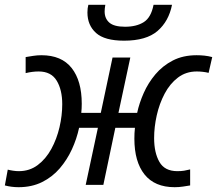

<svg xmlns="http://www.w3.org/2000/svg" viewBox="-36 -777 912 807"><path d="M42 9.8Q12.2 9.8 -15.6 2.4L-3.4 -64Q5.9 -61.5 18.6 -59.6Q31.2 -57.6 43 -57.6Q88.4 -57.6 122.6 -83.3Q156.7 -108.9 179.7 -150.9Q202.6 -192.9 214.1 -242.2Q225.6 -291.5 225.6 -338.9Q225.6 -399.9 202.1 -438.2Q178.7 -476.6 126.5 -476.6Q100.1 -476.6 71.8 -469.7V-537.1Q85.9 -539.6 103.3 -542.2Q120.6 -544.9 138.2 -544.9Q222.7 -544.9 265.1 -491.2Q307.6 -437.5 307.6 -340.8Q307.6 -331.5 307.1 -321.5Q306.6 -311.5 305.7 -302.7H387.7L437 -535.2H511.7L461.9 -302.7H540.5Q549.3 -343.8 568.1 -386.2Q586.9 -428.7 617.2 -464.6Q647.5 -500.5 690.4 -522.7Q733.4 -544.9 790.5 -544.9Q807.1 -544.9 823.2 -543.2Q839.4 -541.5 856 -537.1L840.8 -470.7Q830.1 -473.6 816.7 -475.1Q803.2 -476.6 791 -476.6Q745.6 -476.6 711.9 -450.9Q678.2 -425.3 656 -383.3Q633.8 -341.3 622.8 -292.2Q611.8 -243.2 611.8 -196.3Q611.8 -135.3 634 -96.4Q656.2 -57.6 709.5 -57.6Q726.1 -57.6 738 -59.6Q750 -61.5 763.2 -64.9V2.4Q751.5 4.4 733.9 7.1Q716.3 9.8 698.2 9.8Q614.3 9.8 571.5 -43.7Q528.8 -97.2 528.8 -194.3Q528.8 -205.6 529.3 -217Q529.8 -228.5 531.2 -239.7H448.7L398.4 0H324.2L375.5 -239.7H296.4Q286.6 -193.8 266.4 -149.7Q246.1 -105.5 215.1 -69.3Q184.1 -33.2 140.9 -11.7Q97.7 9.8 42 9.8ZM485.4 -606Q403.8 -606 367.7 -638.4Q331.5 -670.9 331.5 -724.6Q331.5 -743.2 335.4 -756.8H406.7Q403.8 -740.7 403.8 -729Q403.8 -699.2 423.6 -681.9Q443.4 -664.6 489.7 -664.6Q537.6 -664.6 568.4 -684.1Q599.1 -703.6 609.4 -756.8H687Q673.3 -687.5 626 -646.7Q578.6 -606 485.4 -606Z"/></svg>

Font: Open Sans
Style: Italic
Weight: 400
Italic angle: -12°
Designer: Monotype Design Team
Foundry: Monotype Imaging Inc.
Version: Version 3.000; ttfautohint (v1.8.4)